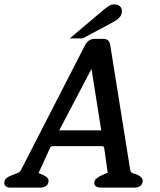

<svg xmlns="http://www.w3.org/2000/svg" viewBox="-28 -855 728 875"><path d="M491 -756 349 -680H290L444 -810Q461 -824 471 -829.5Q481 -835 493 -835Q511 -835 520.5 -824.5Q530 -814 527 -797Q525 -784 515 -774Q505 -764 491 -756ZM463 -66 447 -180Q446 -189 436 -189H218Q208 -189 205 -187Q202 -185 200 -181L149 -69Q148 -68 148 -67V-66Q150 -65 156 -63Q158 -62 160.5 -61Q163 -60 165 -59Q178 -54 186.5 -46Q195 -38 193 -27Q191 -12 179.5 -6Q168 0 156 0H19Q6 0 -2 -6.5Q-10 -13 -8 -27Q-6 -38 3 -44.5Q12 -51 23 -55Q26 -57 29 -57.5Q32 -58 35 -60Q44 -63 53 -67Q62 -71 67 -79L360 -650Q367 -663 378 -670.5Q389 -678 404 -678H442Q469 -678 474 -652L566 -77Q568 -72 572.5 -68Q577 -64 590 -62Q610 -54 617 -45Q624 -36 622 -27Q620 -13 609.5 -6.5Q599 0 586 0H431Q418 0 409 -6Q400 -12 402 -27Q404 -36 415.5 -44.5Q427 -53 442 -59Q447 -61 451 -63Q455 -65 460 -67Q462 -67 462 -67ZM433 -261V-263L389 -541L243 -263Q241 -259 241 -259L243 -261Z"/></svg>

Font: Jura
Style: Bold Italic
Weight: 700
Designer: Ed Merritt
Foundry: Ten by Twenty
Version: Version 1.007